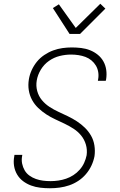

<svg xmlns="http://www.w3.org/2000/svg" viewBox="-20 -996 640 1024"><path d="M246 8Q220 8 194.5 5Q169 2 146 -6.5Q123 -15 103.5 -29.5Q84 -44 71.5 -65Q59 -86 55 -111Q51 -136 56 -162L57 -170H99L98 -164Q94 -143 98 -123.5Q102 -104 111.5 -87.5Q121 -71 137 -59.5Q153 -48 171.5 -41.5Q190 -35 209.5 -32.5Q229 -30 250 -30Q270 -30 291 -33Q312 -36 332.5 -43Q353 -50 371.5 -62Q390 -74 405 -91Q420 -108 429 -128Q438 -148 442 -168Q446 -198 438 -225Q430 -252 413 -273Q396 -294 373 -309Q350 -324 325 -336Q300 -348 275 -359.5Q250 -371 227 -386Q204 -401 184 -420Q164 -439 151 -463Q138 -487 133.5 -515Q129 -543 134 -573Q138 -598 149 -622Q160 -646 176.5 -666.5Q193 -687 216 -702.5Q239 -718 263.5 -727Q288 -736 313 -739.5Q338 -743 363 -743Q388 -743 413 -740Q438 -737 460.5 -728Q483 -719 501.5 -704Q520 -689 531.5 -668.5Q543 -648 546.5 -623.5Q550 -599 546 -573L544 -565H502L503 -571Q507 -591 504 -610.5Q501 -630 491.5 -646Q482 -662 467.5 -674Q453 -686 435.5 -692.5Q418 -699 398.5 -702Q379 -705 359 -705Q329 -705 298.5 -697.5Q268 -690 241.5 -671.5Q215 -653 198 -625Q181 -597 176 -567Q171 -538 178.5 -510.5Q186 -483 203.5 -462Q221 -441 244 -426Q267 -411 292 -399.5Q317 -388 342 -376Q367 -364 390 -349Q413 -334 432.5 -315Q452 -296 465.5 -272.5Q479 -249 483.5 -220.5Q488 -192 484 -163Q479 -137 467.5 -112.5Q456 -88 438 -67Q420 -46 397 -31Q374 -16 349 -7.5Q324 1 298 4.5Q272 8 246 8ZM351 -815 262 -953 294 -973 384 -847 515 -976 542 -950 407 -815Z"/></svg>

Font: Iosevka XLt Ex Obl
Style: Regular
Weight: 200
Width: 7
Italic angle: -9°
Monospace: yes
Designer: Belleve Invis
Foundry: Belleve Invis
Version: Version 32.5.0; ttfautohint (v1.8.4)